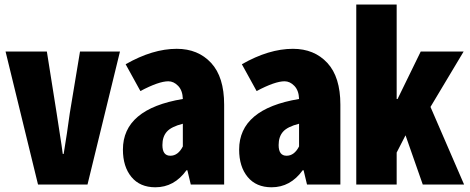

<svg xmlns="http://www.w3.org/2000/svg" viewBox="-20 -794 2020 826"><path d="M143.6 0 3.9 -572.3H181.6L223.6 -307.6Q227.5 -280.3 236.8 -221.7Q246.1 -163.1 250 -131.8H253.9Q268.6 -220.7 280.3 -307.6L324.2 -572.3H496.1L356.4 0Z M648.4 11.7Q582 11.7 545.4 -32.7Q508.8 -77.1 508.8 -150.4Q508.8 -325.2 766.6 -368.2Q765.6 -404.3 746.6 -424.3Q727.5 -444.3 704.1 -444.3Q663.1 -444.3 584 -402.3L520.5 -517.6Q636.7 -584 740.2 -584Q832 -584 888.2 -523.4Q944.3 -462.9 944.3 -343.8V0H800.8L786.1 -61.5H782.2Q729.5 11.7 648.4 11.7ZM712.9 -124Q746.1 -124 766.6 -164.1V-261.7Q716.8 -249 697.8 -227.5Q678.7 -206.1 678.7 -169.9Q678.7 -124 712.9 -124Z M1148.4 11.7Q1082 11.7 1045.4 -32.7Q1008.8 -77.1 1008.8 -150.4Q1008.8 -325.2 1266.6 -368.2Q1265.6 -404.3 1246.6 -424.3Q1227.5 -444.3 1204.1 -444.3Q1163.1 -444.3 1084 -402.3L1020.5 -517.6Q1136.7 -584 1240.2 -584Q1332 -584 1388.2 -523.4Q1444.3 -462.9 1444.3 -343.8V0H1300.8L1286.1 -61.5H1282.2Q1229.5 11.7 1148.4 11.7ZM1212.9 -124Q1246.1 -124 1266.6 -164.1V-261.7Q1216.8 -249 1197.8 -227.5Q1178.7 -206.1 1178.7 -169.9Q1178.7 -124 1212.9 -124Z M1512.7 0V-774.4H1686.5V-368.2H1690.4L1790 -572.3H1974.6L1832 -334L1976.6 0H1798.8L1724.6 -211.9L1686.5 -137.7V0Z"/></svg>

Font: Gen Shin Gothic Monospace Heavy
Style: Bold
Weight: 800
Designer: [Source Han Sans]
Ryoko NISHIZUKA  (kana & ideographs); Paul D. Hunt (Latin, Greek & Cyrillic); Wenlong ZHANG  (bopomofo
Version: Version 1.002.20150607